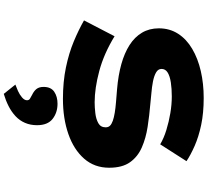

<svg xmlns="http://www.w3.org/2000/svg" viewBox="-60 -698 1074 993"><g transform="rotate(90 476.5 -201.0)"><path d="M491 10Q402 10 328 -5.5Q254 -21 194 -46Q134 -71 85 -99L167 -257Q257 -202 346.5 -178Q436 -154 509 -154Q534 -154 564.5 -157.5Q595 -161 616.5 -173Q638 -185 638 -211Q638 -225 629.5 -233.5Q621 -242 604 -248Q587 -254 562.5 -258Q538 -262 507.5 -264.5Q477 -267 440 -270Q369 -276 311.5 -292Q254 -308 212.5 -334.5Q171 -361 148.5 -399Q126 -437 126 -486Q126 -542 154 -585.5Q182 -629 232 -658.5Q282 -688 347 -703Q412 -718 486 -718Q564 -718 625.5 -705Q687 -692 734.5 -671Q782 -650 813 -629L726 -493Q694 -512 651.5 -525Q609 -538 564.5 -545.5Q520 -553 478 -553Q438 -553 405.5 -548Q373 -543 354.5 -531.5Q336 -520 336 -500Q336 -482 354.5 -471.5Q373 -461 401.5 -455.5Q430 -450 461 -447.5Q492 -445 517 -442Q577 -437 635.5 -428Q694 -419 742 -398Q790 -377 818.5 -337Q847 -297 847 -229Q847 -153 800 -99.5Q753 -46 672.5 -18Q592 10 491 10ZM465 316 417 256Q431 251 450 242.5Q469 234 483.5 221.5Q498 209 498 196Q498 186 490.5 181Q483 176 471 170Q450 160 439.5 146.5Q429 133 429 110Q429 72 454 55Q479 38 516 38Q562 38 594.5 63.5Q627 89 627 144Q627 178 615 206Q603 234 580.5 255Q558 276 528.5 291Q499 306 465 316Z"/></g></svg>

Font: Lexend Zetta ExtraBold
Style: Regular
Weight: 800
Designer: Bonnie Shaver-Troup, Thomas Jockin
Foundry: Lexend
Version: Version 1.007